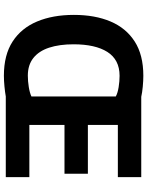

<svg xmlns="http://www.w3.org/2000/svg" viewBox="98 -864 775 1012"><g transform="rotate(90 486.0 -357.5)"><path d="M378.9 -725Q405.1 -725 436.5 -722Q467.9 -719 489.9 -714H913.2V-590.7H638.1V-432.7H895.2V-309.4H638.1V-124.2H913.2V0H488Q466 4 435.1 7Q404.2 10 378.6 10Q269.2 10 198.3 -36Q127.5 -82 92.8 -165Q58 -248 58 -359Q58 -470 92.7 -552Q127.4 -634 198.3 -679.5Q269.1 -725 378.9 -725ZM379.2 -599.8Q336 -599.8 304.5 -583.3Q273.1 -566.9 253.1 -535.2Q233.1 -503.6 223 -458.9Q213 -414.2 213 -357.6Q213 -282.7 230.7 -228.6Q248.4 -174.5 285.2 -145.3Q322 -116.2 378.2 -116.2Q407.2 -116.2 438.1 -121.2Q469 -126.2 488.1 -135.2V-579.8Q470 -589.8 439.1 -594.8Q408.2 -599.8 379.2 -599.8Z"/></g></svg>

Font: Noto Sans Hebrew
Style: Regular
Weight: 400
Designer: Monotype Design Team
Foundry: Monotype Imaging Inc.
Version: Version 2.003;January 10, 2023;FontCreator 14.0.0.2877 64-bi